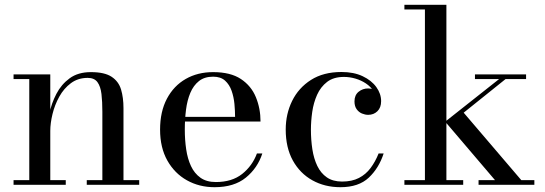

<svg xmlns="http://www.w3.org/2000/svg" viewBox="-20 -770 2272 800"><path d="M189.5 -460V-19.5H254V0H36.5V-19.5H102V-440.5H36.5V-460ZM494.5 -319.5V-19.5H560V0H341.5V-19.5H406.5V-304.5Q406.5 -346.5 402.8 -378.2Q399 -410 386 -427.8Q373 -445.5 345.5 -445.5Q305 -445.5 275.5 -423.5Q246 -401.5 227 -367.2Q208 -333 198.8 -294.8Q189.5 -256.5 189.5 -224.5L177 -222Q177 -255 185.8 -297.2Q194.5 -339.5 215 -379Q235.5 -418.5 270.5 -444Q305.5 -469.5 358.5 -469.5Q416 -469.5 445.2 -450Q474.5 -430.5 484.5 -396.8Q494.5 -363 494.5 -319.5Z M874 10Q810 10 758.8 -18.8Q707.5 -47.5 677.2 -101.2Q647 -155 647 -230Q647 -305 675.5 -358.8Q704 -412.5 753.8 -441Q803.5 -469.5 868 -469.5Q940.5 -469.5 983.8 -440.8Q1027 -412 1046.2 -365Q1065.5 -318 1065.5 -263.5H714.5V-283H959.5Q959.5 -308 956.8 -337Q954 -366 945 -391.8Q936 -417.5 917.8 -434Q899.5 -450.5 868 -450.5Q832 -450.5 809 -432.2Q786 -414 773 -383Q760 -352 755 -312.5Q750 -273 750 -230Q750 -187 755.8 -147.8Q761.5 -108.5 775.8 -78Q790 -47.5 815.2 -29.5Q840.5 -11.5 879.5 -11.5Q946.5 -11.5 989 -45.2Q1031.5 -79 1050.5 -130.5H1073Q1053.5 -70 1004.5 -30Q955.5 10 874 10Z M1398.5 10Q1333 10 1281.5 -18.8Q1230 -47.5 1200.2 -101.2Q1170.5 -155 1170.5 -230Q1170.5 -295 1197.2 -349.5Q1224 -404 1275.8 -437Q1327.5 -470 1403 -470Q1454 -470 1491 -452.5Q1528 -435 1548 -407.2Q1568 -379.5 1568 -348.5Q1568 -321.5 1552.5 -306.5Q1537 -291.5 1514 -291.5Q1501.5 -291.5 1488.2 -297Q1475 -302.5 1466 -315Q1457 -327.5 1457 -347.5Q1457 -373.5 1474 -387.5Q1491 -401.5 1514 -401.5Q1535.5 -401.5 1551.2 -388Q1567 -374.5 1567 -348.5H1548Q1548 -371.5 1536.2 -390.2Q1524.5 -409 1504.8 -422.2Q1485 -435.5 1461 -442.5Q1437 -449.5 1413 -449.5Q1370 -449.5 1343 -428.8Q1316 -408 1301.2 -375Q1286.5 -342 1281 -303.8Q1275.5 -265.5 1275.5 -230Q1275.5 -187 1281.5 -148Q1287.5 -109 1302 -78.8Q1316.5 -48.5 1341.8 -31Q1367 -13.5 1405.5 -13.5Q1446.5 -13.5 1475.5 -28.5Q1504.5 -43.5 1524.2 -70Q1544 -96.5 1557.5 -130.5H1578.5Q1559 -70 1516.8 -30Q1474.5 10 1398.5 10Z M1665 0V-19.5H1750.5V-730.5H1665V-750H1840V-19.5H1910V0ZM1974 0V-19.5H2042.5L1835 -263L2059.5 -440.5H1959V-460H2172V-440.5H2086.5L1912 -300.5L2152 -19.5H2206.5V0Z"/></svg>

Font: Bodoni Moda 11pt
Style: Regular
Weight: 400
Version: Version 2.004